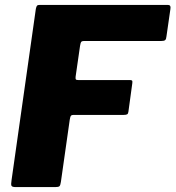

<svg xmlns="http://www.w3.org/2000/svg" viewBox="-20 -762 715 782"><path d="M126 -726Q128 -736 131 -739Q134 -742 142 -742H664Q677 -742 674 -725L658 -614Q657 -603 653 -599Q649 -595 636 -595H321Q314 -595 311 -591.5Q308 -588 306 -575L288 -450Q287 -441 289 -438.5Q291 -436 299 -436H508Q515 -436 517.5 -434Q520 -432 519 -424L503 -307Q502 -299 498 -296.5Q494 -294 484 -294H279Q272 -294 269 -290.5Q266 -287 264 -274L228 -21Q226 -7 222 -3.5Q218 0 205 0H44Q30 0 27 -5Q24 -10 27 -28L126 -726Z"/></svg>

Font: Libre Franklin ExtraBold
Style: Italic
Weight: 800
Italic angle: -8°
Designer: Pablo Impallari, Rodrigo Fuenzalida, Nhung Nguyen
Foundry: Impallari Type
Version: Version 3.000